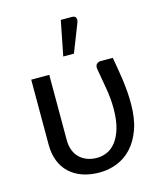

<svg xmlns="http://www.w3.org/2000/svg" viewBox="-113 -829 777 920"><g transform="rotate(-15 276.0 -369.0)"><path d="M469.5 -506.5Q475 -475 480 -446.2Q485 -417.5 488.8 -389.2Q492.5 -361 494.8 -332Q497 -303 497 -271.5Q497 -198.5 478 -145.5Q459 -92.5 427.2 -58.5Q395.5 -24.5 354 -8.2Q312.5 8 268 8Q220 8 182.5 -5.2Q145 -18.5 118.8 -43.2Q92.5 -68 78.8 -103.5Q65 -139 65 -183.5V-506.5H154.5V-183.5Q154.5 -155 163 -132.5Q171.5 -110 187.2 -94.8Q203 -79.5 224.8 -71.2Q246.5 -63 273.5 -63Q298 -63 322.5 -73.2Q347 -83.5 366.5 -107.8Q386 -132 398.2 -172Q410.5 -212 410.5 -271.5Q410.5 -323 401.2 -373.8Q392 -424.5 383.5 -476Q382 -492.5 390.5 -499.5Q399 -506.5 408.5 -506.5ZM242 -574 276 -746.5H331.5Q345 -746.5 350 -737.8Q355 -729 350 -714.5L295 -574Z"/></g></svg>

Font: Lato-Regular
Style: Regular
Weight: 400
Designer: Lukasz Dziedzic with Adam Twardoch and Botio Nikoltchev
Foundry: tyPoland Lukasz Dziedzic
Version: Version 2.015; 2015-08-06; http://www.latofonts.com/